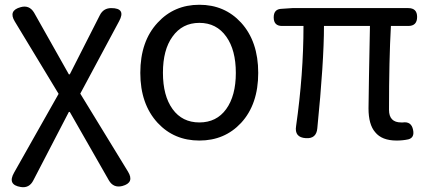

<svg xmlns="http://www.w3.org/2000/svg" viewBox="-20 -577 1798 806"><path d="M67 208Q10 199 39 148L118 8L226 -183L42 -487Q14 -533 67 -547Q103 -557 123 -524L269 -265H273L399 -513Q414 -543 447 -543Q510 -543 480 -488L317 -184L517 143Q546 190 493 204Q456 213 437 180L273 -107H269L120 180Q103 214 67 208Z M817 13Q711 13 642 -61Q569 -140 569 -271Q569 -404 642 -482Q711 -557 817 -557Q923 -557 992 -482Q1064 -403 1064 -271Q1064 -139 992 -61Q923 13 817 13ZM817 -63Q889 -63 929.5 -119Q970 -175 970 -271Q970 -367 930 -423Q889 -481 817 -481Q745 -481 704 -423Q664 -368 664 -271.5Q664 -175 704.5 -119Q745 -63 817 -63Z M1645 13Q1583 13 1555 -22Q1527 -54 1527 -122Q1527 -149 1529 -259Q1532 -404 1533 -468H1340Q1340 -318 1312 -38Q1308 6 1264 3Q1215 0 1223 -48Q1254 -265 1254 -468H1164Q1129 -468 1129 -504Q1129 -539 1162 -540L1207 -543H1469H1694Q1731 -543 1731 -506Q1731 -468 1694 -468H1621Q1613 -326 1613 -116Q1613 -63 1664 -63Q1668 -63 1671 -63Q1707 -68 1714 -32Q1721 1 1694 8Q1671 13 1645 13Z"/></svg>

Font: GenSenRounded JP R
Style: Regular
Weight: 400
Version: Version 1.501;PS 1;hotconv 16.6.51;makeotf.lib2.5.65220